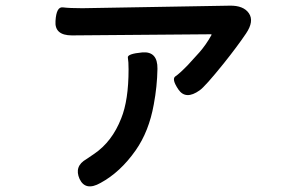

<svg xmlns="http://www.w3.org/2000/svg" viewBox="-20 -579 1040 678"><path d="M335 67Q282 97 261 53Q241 8 285 -17Q289 -20 313 -36Q376 -79 408 -161Q434 -225 434 -334Q434 -362 431.5 -375.5Q429 -389 483 -394Q537 -398 536 -336Q535 -274 523 -210Q506 -115 459 -48Q405 29 335 67ZM685 -260Q636 -225 610 -263Q585 -300 599.5 -309.5Q614 -319 644 -350Q664 -372 684 -394Q707 -420 726 -454Q729 -458 724 -458L234 -454Q172 -454 176 -505Q179 -556 202 -553Q225 -550 271 -550L791 -559Q840 -560 859 -532Q878 -504 849 -461Q818 -415 770 -355Q704 -273 685 -260Z"/></svg>

Font: Resource Han Rounded KR Medium
Style: Regular
Weight: 500
Designer: Cyano Hao (round all glyphs); Ryoko NISHIZUKA 西塚涼子 (kana, bopomofo & ideographs); Paul D. Hunt (Latin, Greek & Cyrillic)
Foundry: Cyano Hao
Version: 0.990